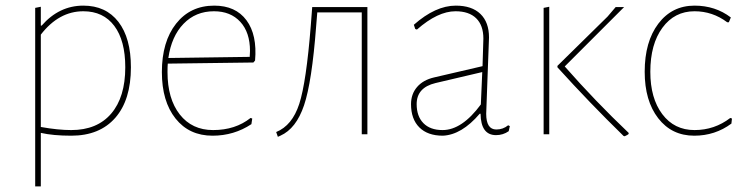

<svg xmlns="http://www.w3.org/2000/svg" viewBox="-20 -477 2657 682"><path d="M125 -453V-386H128Q190 -457 276 -457Q356 -457 400.5 -399.5Q445 -342 445 -238Q445 -122 389.5 -58.5Q334 5 233 5Q169 5 125 -5V185H105V-449ZM276 -437Q189 -437 125 -354V-26Q186 -15 233 -15Q325 -15 375 -73.5Q425 -132 425 -238Q425 -333 386 -385Q347 -437 276 -437Z M735 5Q652 5 603.5 -56Q555 -117 555 -221Q555 -329 605.5 -393Q656 -457 741 -457Q817 -457 855.5 -405Q894 -353 886 -262L880 -255L576 -251Q575 -242 575 -221Q575 -126 618.5 -70.5Q662 -15 737 -15Q816 -15 870 -58L876 -56L873 -36Q811 5 735 5ZM740 -437Q675 -437 632 -392.5Q589 -348 578 -271L867 -275L868 -296Q868 -362 833.5 -399.5Q799 -437 740 -437Z M967 9 961 -8Q1018 -31 1043 -108Q1068 -185 1084 -387L1089 -452H1285V0H1265V-433H1107L1103 -384Q1088 -186 1060 -103Q1032 -20 976 5Z M1599 -457Q1656 -457 1686.5 -427.5Q1717 -398 1717 -344Q1717 -332 1712 -209Q1707 -86 1707 -73Q1707 -17 1743 -17Q1767 -17 1785 -32L1791 -29L1787 -11Q1767 3 1742 3Q1688 3 1687 -73H1684Q1620 2 1553 5Q1499 5 1469.5 -24.5Q1440 -54 1440 -107Q1440 -143 1461.5 -168Q1483 -193 1522 -202L1694 -242L1697 -340Q1697 -387 1671.5 -412Q1646 -437 1598 -437Q1535 -437 1461 -372L1455 -374L1450 -389Q1527 -457 1599 -457ZM1693 -221 1527 -182Q1460 -166 1460 -107Q1460 -64 1484 -39.5Q1508 -15 1552 -15Q1621 -15 1688 -106Z M1911 0V-449L1931 -453V0ZM2197 -452 1986 -241Q2095 -117 2213 -5V-1Q2210 2 2199 7L2195 6Q2074 -112 1960 -238V-243L2138 -418L2167 -452Z M2447 -457Q2521 -457 2576 -415L2569 -398H2563Q2511 -437 2447 -437Q2376 -437 2333 -378.5Q2290 -320 2290 -222Q2290 -128 2332.5 -71.5Q2375 -15 2447 -15Q2518 -15 2574 -58L2580 -56L2578 -38Q2520 5 2446 5Q2366 5 2318 -57Q2270 -119 2270 -222Q2270 -329 2318.5 -393Q2367 -457 2447 -457Z"/></svg>

Font: Alegreya Sans Thin
Style: Regular
Weight: 100
Designer: Juan Pablo del Peral
Foundry: Huerta Tipografica
Version: Version 2.007